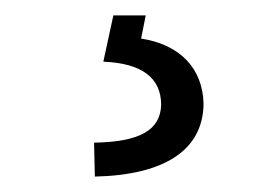

<svg xmlns="http://www.w3.org/2000/svg" viewBox="-20 -23 333 249"><path d="M127 -3 114 57C164 59 189 78 189 113C188 146 161 161 102 162L103 206C193 204 243 172 244 112C243 66 214 35 163 27L169 -3Z"/></svg>

Font: Wafeq
Style: Regular
Weight: 400
Designer: Rasmus Andersson & Azza Alameddine
Foundry: Google & TypeTogether
Version: Version 3.000;FEAKit 1.0